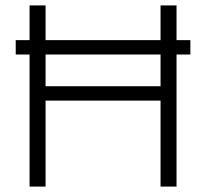

<svg xmlns="http://www.w3.org/2000/svg" viewBox="-20 -688 760 708"><path d="M89 0V-668H148V-370H572V-668H631V0H572V-317H148V0ZM38 -487V-540H682V-487Z"/></svg>

Font: Gantari Light
Style: Regular
Weight: 300
Designer: Anugrah Pasau
Foundry: Lafontype
Version: Version 1.000; ttfautohint (v1.8.3)